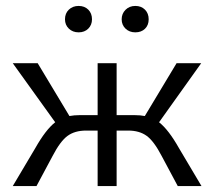

<svg xmlns="http://www.w3.org/2000/svg" viewBox="-20 -627 722 647"><path d="M199 -562Q199 -582 212 -594.5Q225 -607 245 -607Q265 -607 277.5 -594.5Q290 -582 290 -562Q290 -543 277.5 -530.5Q265 -518 245 -518Q225 -518 212 -530.5Q199 -543 199 -562ZM390 -562Q390 -581 403 -594Q416 -607 436 -607Q456 -607 468.5 -594.5Q481 -582 481 -562Q481 -542 468.5 -530Q456 -518 436 -518Q416 -518 403 -530.5Q390 -543 390 -562ZM659 0H579L525 -101Q499 -151 474.5 -169Q450 -187 412 -187H373V0H309V-187H270Q232 -187 207.5 -169Q183 -151 157 -101L103 0H23L99 -128Q134 -190 166 -215L23 -414H107L214 -236Q230 -239 248 -239H309V-414H373V-239H434Q453 -239 468 -236L575 -414H658L516 -215Q548 -190 583 -128Z"/></svg>

Font: Ysabeau Infant
Style: Regular
Weight: 400
Designer: Christian Thalmann (Catharsis Fonts)
Version: Version 0.003